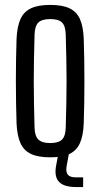

<svg xmlns="http://www.w3.org/2000/svg" viewBox="-20 -627 404 774"><path d="M182.5 7.2Q134 7.2 105 -6.4Q75.9 -20.1 62.6 -49.8Q49.2 -79.6 46.8 -127.8Q45.5 -166.7 44.8 -210.3Q44 -254 44 -299.3Q44 -344.6 44.7 -388.5Q45.4 -432.4 46.8 -472Q49.2 -520.4 62.5 -550.1Q75.8 -579.8 104.9 -593.5Q133.9 -607.2 182.5 -607.2Q231.5 -607.2 260.3 -593.5Q289 -579.7 302.3 -550Q315.5 -520.3 317.5 -472Q318.9 -433.1 319.6 -389.4Q320.3 -345.7 320.3 -300.6Q320.3 -255.5 319.6 -211.5Q318.9 -167.5 317.5 -127.8Q315.5 -80.2 302.3 -50.2Q289 -20.3 260.3 -6.5Q231.5 7.2 182.5 7.2ZM182.5 -50.3Q215.5 -50.3 229.8 -64.2Q244.1 -78 245 -112.5Q246.4 -164.4 247.4 -210.2Q248.3 -256 248.3 -300.1Q248.3 -344.2 247.4 -390Q246.4 -435.8 245 -487.3Q244.1 -522.1 230.2 -536.1Q216.3 -550.1 182.5 -550.1Q148.8 -550.1 134.6 -536.1Q120.3 -522.1 119.3 -487.3Q117.9 -435.8 117 -389.9Q116.1 -344.1 116.1 -299.9Q116.1 -255.6 117 -209.8Q117.9 -163.9 119.3 -112.5Q120.3 -78 135 -64.2Q149.6 -50.3 182.5 -50.3ZM315.2 127H286Q238.7 127 218.7 106.8Q198.6 86.5 205.6 44L215.2 -7.4H257.8L248.3 44Q244.8 67 253.6 77.5Q262.4 88 286 88H315.2Z"/></svg>

Font: Big Shoulders Display SC Thin
Style: Regular
Weight: 100
Designer: Patric King
Foundry: XO Type Co
Version: Version 2.002